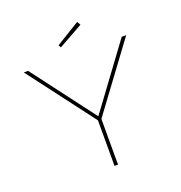

<svg xmlns="http://www.w3.org/2000/svg" viewBox="-152 -1001 1064 1131"><g transform="rotate(-20 380.0 -436.0)"><path d="M373 0V-304L381 -275L59 -700H86L388 -301H379L673 -700H701L386 -274L395 -304V0ZM315 -764 306 -780 456 -872 469 -850Z"/></g></svg>

Font: Lexend Giga Thin
Style: Regular
Weight: 250
Version: Version 1.007